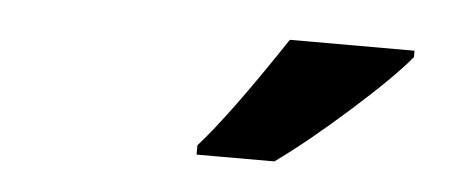

<svg xmlns="http://www.w3.org/2000/svg" viewBox="-28 -812 609 251"><g transform="rotate(5 277.0 -686.0)"><path d="M235.8 -618.2Q274.4 -661.1 344.2 -766.1H507.8V-757.8Q485.4 -730.5 432.6 -683.3Q379.9 -636.2 337.9 -606H235.8Z"/></g></svg>

Font: CAA NEO Sans
Style: Bold Italic
Weight: 700
Italic angle: -12°
Version: Version 1.10